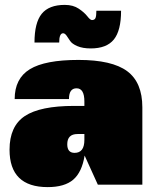

<svg xmlns="http://www.w3.org/2000/svg" viewBox="-20 -755 642 785"><path d="M380 0 326 -119Q315 -51 279.5 -20.5Q244 10 175 10Q19 10 19 -143Q19 -239 81.5 -280.5Q144 -322 283 -322H325V-340Q325 -394 293 -394Q262 -394 262 -350H40Q40 -434 102 -472Q164 -510 301 -510Q438 -510 500 -464Q562 -418 562 -316V0ZM297 -207Q255 -207 255 -165Q255 -130 285 -130Q325 -130 325 -183V-207ZM121 -581Q121 -662 150.5 -698.5Q180 -735 245 -735Q279 -735 302 -719.5Q325 -704 337 -688.5Q349 -673 356 -673Q367 -673 370.5 -681.5Q374 -690 374 -711H475Q475 -630 445.5 -593.5Q416 -557 351 -557Q318 -557 296 -566.5Q274 -576 266.5 -588Q259 -600 252 -609.5Q245 -619 238 -619Q222 -619 222 -581Z"/></svg>

Font: Fivo Sans Modern ExtBlk
Style: Regular
Weight: 950
Designer: Alexander Slobzheninov
Foundry: Alexander Slobzheninov
Version: 1.0